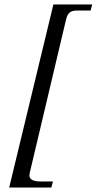

<svg xmlns="http://www.w3.org/2000/svg" viewBox="-20 -683 431 856"><path d="M391 -663 384 -636H322Q301 -636 290.5 -627Q280 -618 275 -598L117 69Q111 93 111 98Q111 126 160 126H216L209 153H21L218 -663Z"/></svg>

Font: STIX MathJax Main
Style: Italic
Weight: 400
Italic angle: -16.33°
Designer: MicroPress Inc., with final additions and corrections provided by Coen Hoffman, Elsevier (retired)
Version: Version 1.1.1